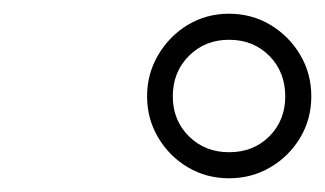

<svg xmlns="http://www.w3.org/2000/svg" viewBox="-20 -820 474 280"><path d="M314 -560Q281 -560 254 -576Q227 -592 210.8 -619.2Q194.5 -646.5 194.5 -679.5Q194.5 -712.5 210.8 -740Q227 -767.5 254 -783.8Q281 -800 314 -800Q347 -800 374.2 -783.8Q401.5 -767.5 417.8 -740Q434 -712.5 434 -679.5Q434 -646.5 417.8 -619.2Q401.5 -592 374.2 -576Q347 -560 314 -560ZM314 -598Q349.5 -598 372.8 -621.2Q396 -644.5 396 -679.5Q396 -715 372.8 -738.5Q349.5 -762 314 -762Q279 -762 255.5 -738.5Q232 -715 232 -679.5Q232 -644.5 255.5 -621.2Q279 -598 314 -598Z"/></svg>

Font: Bodoni Moda SC
Style: Italic
Weight: 400
Italic angle: -13°
Designer: Owen Earl
Foundry: indestructible type
Version: Version 2.005